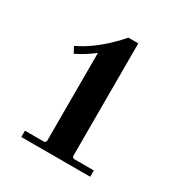

<svg xmlns="http://www.w3.org/2000/svg" viewBox="-108 -797 515 553"><g transform="rotate(30 150.0 -521.0)"><path d="M109 -330V-640Q96 -630 82 -621Q68 -612 50 -603L39 -623Q62 -634 84 -649.5Q106 -665 126.5 -684Q147 -703 163 -722H196V-330ZM39 -320V-341H104L109 -346H196L201 -341H268V-320Z"/></g></svg>

Font: Brygada 1918 SemiBold
Style: Regular
Weight: 600
Designer: Mateusz Machalski | Borys Kosmynka | Przemek Hoffer
Foundry: NIEPODLEGLA 2018
Version: Version 3.006